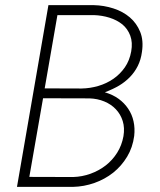

<svg xmlns="http://www.w3.org/2000/svg" viewBox="-20 -731 627 751"><path d="M46.4 0H265.1Q308.6 -1 349.4 -15.4Q390.1 -29.8 422.9 -55.7Q455.6 -82 477.3 -118.2Q499 -154.3 504.9 -199.2Q508.3 -229 502.4 -256.1Q496.6 -283.2 481.4 -305.7Q466.8 -327.6 444.6 -344Q422.4 -360.4 390.1 -370.1Q422.4 -382.3 445.8 -396.2Q469.2 -410.2 487.8 -429.2Q506.8 -448.7 519 -473.1Q531.2 -497.6 535.2 -527.8Q542 -572.8 528.3 -606.4Q514.6 -640.1 487.8 -663.1Q460.9 -686 423.8 -698Q386.7 -710 346.7 -710.9H169.4ZM148.4 -346.7 330.1 -346.2Q361.3 -345.2 387.9 -334.2Q414.6 -323.2 433.1 -303.7Q451.7 -284.2 460 -257.6Q468.3 -231 462.9 -198.2Q456.5 -162.6 438.2 -133.5Q419.9 -104.5 393.6 -84Q367.2 -63.5 334.2 -51.5Q301.3 -39.6 266.1 -38.6L94.7 -39.1ZM154.8 -385.3 204.6 -671.9H347.2Q378.9 -670.9 408 -661.9Q437 -652.8 458.5 -635.7Q479.5 -618.2 489.5 -591.6Q499.5 -564.9 493.2 -529.8Q486.8 -494.1 468.3 -467.5Q449.7 -440.9 423.8 -422.9Q397 -404.3 364.5 -394.8Q332 -385.3 298.8 -384.8Z"/></svg>

Font: Roboto Mono ExtraLight
Style: Italic
Weight: 250
Italic angle: -10°
Monospace: yes
Designer: Google
Version: Version 3.000